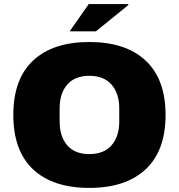

<svg xmlns="http://www.w3.org/2000/svg" viewBox="-20 -905 873 937"><path d="M141.5 -609.5Q238 -700 416 -700Q594 -700 691 -609Q788 -518 788 -344Q788 -170 691 -79Q594 12 416 12Q238 12 141.5 -78.5Q45 -169 45 -344Q45 -519 141.5 -609.5ZM271 -376V-312Q271 -239 308 -196Q345 -153 416 -153Q487 -153 524.5 -196Q562 -239 562 -312V-376Q562 -449 524.5 -492Q487 -535 416 -535Q345 -535 308 -492Q271 -449 271 -376ZM607 -881 448 -752H320L413 -885H605Z"/></svg>

Font: Archicoco
Style: Regular
Weight: 400
Designer: Hector Gatti
Foundry: Hector Gatti
Version: 1.002